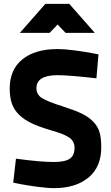

<svg xmlns="http://www.w3.org/2000/svg" viewBox="-20 -954 570 986"><path d="M485.8 -674.8 475.1 -551.8Q334 -567.9 275.9 -567.9Q167 -567.9 167 -501Q167 -469.2 194.1 -451.2Q221.2 -433.1 308.1 -405.8Q365.7 -387.2 400.4 -370.4Q435.1 -353.5 458.7 -329.3Q482.4 -305.2 491.2 -274.7Q500 -244.1 500 -198.2Q500 -95.7 433.8 -41.7Q367.7 12.2 257.8 12.2Q224.1 12.2 171.6 5.1Q119.1 -2 83.5 -8.8L47.9 -16.1L62 -139.2Q186 -122.1 256.8 -122.1Q313 -122.1 337.9 -138.7Q362.8 -155.3 362.8 -194.8Q362.8 -227.1 338.1 -245.8Q313.5 -264.6 241.2 -285.2Q182.1 -302.2 143.3 -320.6Q104.5 -338.9 78.4 -364.3Q52.2 -389.6 41 -422.1Q29.8 -454.6 29.8 -499Q29.8 -596.7 95.2 -649.4Q160.6 -702.1 275.9 -702.1Q310.1 -702.1 362.5 -695.3Q415 -688.5 450.2 -681.6ZM82 -785.2 212.9 -934.1H335.9L466.8 -785.2H316.9L275.9 -828.1L234.9 -785.2Z"/></svg>

Font: TitilliumText25L
Style: 999 wt
Weight: 900
Designer: Accademia di Belle Arti di Urbino and others
Foundry: Accademia di Belle Arti di Urbino and others.
Version: Version 25.000